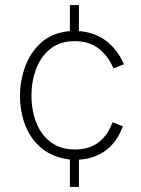

<svg xmlns="http://www.w3.org/2000/svg" viewBox="-20 -621 554 754"><path d="M290 113H254.5V5.5Q189.5 -2 145.8 -37Q102 -72 80.2 -126.5Q58.5 -181 58.5 -245.5Q58.5 -303 78.8 -359.2Q99 -415.5 142.2 -454Q185.5 -492.5 254.5 -499V-601H290V-499Q355 -493.5 399 -458.8Q443 -424 466.5 -368.5L425.5 -352.5Q406 -400 368 -429.8Q330 -459.5 273.5 -459.5Q216 -459.5 178.2 -429.5Q140.5 -399.5 122 -350.8Q103.5 -302 103.5 -245.5Q103.5 -204.5 113.5 -166.5Q123.5 -128.5 144.2 -98.8Q165 -69 197.2 -51.5Q229.5 -34 274 -34Q332.5 -34 369 -63.5Q405.5 -93 421.5 -141L462.5 -125Q438 -60 392.8 -28.5Q347.5 3 290 6Z"/></svg>

Font: Acari Sans Neue Light
Style: Regular
Weight: 300
Designer: Alfredo Marco Pradil (font), Cristiano Sobral (main changes)
Foundry: Hanken Design Co. (font), Cristiano Sobral (main changes)
Version: Version 2.459;March 19, 2022;FontCreator 14.0.0.2808 64-bit;